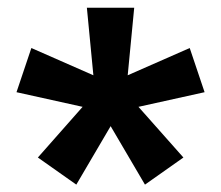

<svg xmlns="http://www.w3.org/2000/svg" viewBox="-20 -741 582 505"><path d="M23.4 -498.5 197.3 -460 79.6 -326.7 180.7 -255.4 271 -409.2 361.3 -255.4 462.4 -326.7 344.2 -460 518.1 -498.5 479 -614.7 315.9 -543 333 -720.7H208.5L225.6 -543L62.5 -614.7Z"/></svg>

Font: Roboto Flex
Style: wght 600 wdth 100 opsz 14.0 GRAD 0.00 slnt 0.00 XTRA 468 XOPQ 96 YOPQ 79 YTLC 514 YTUC 712 YTAS 750 YTDE -203.00 YTFI 738
Weight: 600
Designer: Berlow after Robertson
Foundry: Google
Version: Version 3.100